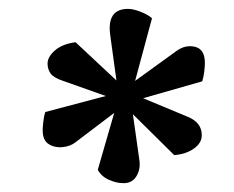

<svg xmlns="http://www.w3.org/2000/svg" viewBox="-20 -816 526 432"><path d="M242 -635 228 -737Q220 -796 268 -796Q280 -796 296.5 -789.5Q313 -783 322 -775L284 -634L378 -702Q398 -716 419.5 -710.5Q441 -705 441 -674Q441 -667 439.5 -654.5Q438 -642 435 -633L302 -595L403 -553Q434 -540 434 -512Q434 -494 416 -481.5Q398 -469 372 -467L279 -559L294 -453Q296 -433 286 -418Q276 -403 256 -404Q242 -404 225 -411.5Q208 -419 200 -434L237 -562L150 -496Q139 -487 121.5 -485Q104 -483 90 -491.5Q76 -500 76 -523Q76 -529 77.5 -542.5Q79 -556 82 -564L218 -600L122 -634Q101 -641 94 -650.5Q87 -660 87 -673Q87 -688 103.5 -702.5Q120 -717 150 -721Z"/></svg>

Font: Literata 12pt
Style: Bold Italic
Weight: 700
Italic angle: -2°
Designer: Latin by Veronika Burian and Jose Scaglione. Greek by Irene Vlachou. Cyrillic by Vera Evstafieva
Foundry: TypeTogether
Version: Version 3.002